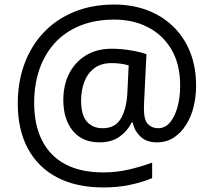

<svg xmlns="http://www.w3.org/2000/svg" viewBox="-20 -734 939 843"><path d="M841 -357Q841 -311 830.5 -267Q820 -223 798 -187.5Q776 -152 744 -130.5Q712 -109 668 -109Q622 -109 595.5 -135.5Q569 -162 563 -196H558Q540 -159 505 -134Q470 -109 417 -109Q341 -109 299.5 -160Q258 -211 258 -295Q258 -361 284 -411.5Q310 -462 357.5 -491Q405 -520 470 -520Q514 -520 556.5 -512.5Q599 -505 623 -496L613 -293Q612 -275 612 -267.5Q612 -260 612 -257Q612 -205 630.5 -188Q649 -171 674 -171Q705 -171 726.5 -196.5Q748 -222 759.5 -264.5Q771 -307 771 -358Q771 -451 733.5 -515.5Q696 -580 630.5 -614Q565 -648 482 -648Q397 -648 331 -621Q265 -594 220.5 -545Q176 -496 153 -429.5Q130 -363 130 -283Q130 -185 165 -116.5Q200 -48 267.5 -12.5Q335 23 433 23Q494 23 549.5 9.5Q605 -4 648 -20V48Q605 66 551.5 77.5Q498 89 433 89Q315 89 231 45Q147 1 102.5 -81.5Q58 -164 58 -280Q58 -373 87 -452.5Q116 -532 171 -590.5Q226 -649 304.5 -681.5Q383 -714 482 -714Q560 -714 625.5 -689.5Q691 -665 739.5 -618.5Q788 -572 814.5 -506Q841 -440 841 -357ZM336 -293Q336 -229 361.5 -200Q387 -171 430 -171Q486 -171 510.5 -213Q535 -255 539 -322L545 -447Q532 -451 512 -454Q492 -457 471 -457Q422 -457 392 -433Q362 -409 349 -371.5Q336 -334 336 -293Z"/></svg>

Font: ugurmukhi25
Style: Book
Weight: 400
Designer: Jelle Bosma - Monotype Design Team
Foundry: Monotype Imaging Inc.
Version: Version 2.003